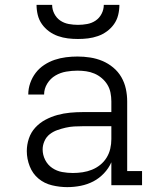

<svg xmlns="http://www.w3.org/2000/svg" viewBox="-20 -760 640 788"><path d="M256 8Q225 8 193.5 0.5Q162 -7 138 -27Q114 -47 102 -77.5Q90 -108 90 -140Q90 -166 98.5 -191.5Q107 -217 125 -236.5Q143 -256 166.5 -268.5Q190 -281 215.5 -288Q241 -295 267.5 -297.5Q294 -300 320 -300H437V-344Q437 -362 433.5 -379.5Q430 -397 421 -412Q412 -427 398 -439Q384 -451 367.5 -458Q351 -465 333.5 -467.5Q316 -470 298 -470Q275 -470 251.5 -466Q228 -462 207.5 -450Q187 -438 174 -417Q161 -396 161 -372H96Q96 -396 104 -419Q112 -442 126.5 -461Q141 -480 161.5 -493.5Q182 -507 204.5 -514.5Q227 -522 250.5 -525Q274 -528 298 -528Q324 -528 350 -524Q376 -520 400 -510Q424 -500 444.5 -483Q465 -466 478 -443.5Q491 -421 496.5 -395.5Q502 -370 502 -344V-58H563V0H437V-94Q426 -69 406.5 -48.5Q387 -28 363 -15.5Q339 -3 311.5 2.5Q284 8 256 8ZM279 -50Q299 -50 319 -53Q339 -56 357.5 -63.5Q376 -71 391.5 -83.5Q407 -96 417.5 -113Q428 -130 432.5 -149.5Q437 -169 437 -189V-242H320Q302 -242 284.5 -241Q267 -240 249.5 -236Q232 -232 215 -226Q198 -220 184 -209Q170 -198 162.5 -181Q155 -164 155 -147Q155 -124 165.5 -103.5Q176 -83 194.5 -70.5Q213 -58 235 -54Q257 -50 279 -50ZM300 -600Q279 -600 258.5 -602.5Q238 -605 218 -612Q198 -619 181 -631.5Q164 -644 152 -661Q140 -678 135 -698.5Q130 -719 130 -740H194Q194 -721 203 -703.5Q212 -686 227.5 -675.5Q243 -665 262 -661.5Q281 -658 300 -658Q319 -658 338 -661.5Q357 -665 372.5 -675.5Q388 -686 397 -703.5Q406 -721 406 -740H470Q470 -719 465 -698.5Q460 -678 448 -661Q436 -644 419 -631.5Q402 -619 382 -612Q362 -605 341.5 -602.5Q321 -600 300 -600Z"/></svg>

Font: Iosevka Etoile Light
Style: Regular
Weight: 300
Designer: Belleve Invis
Foundry: Belleve Invis
Version: Version 25.0.1; ttfautohint (v1.8.4)